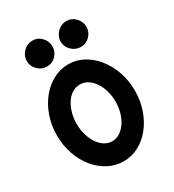

<svg xmlns="http://www.w3.org/2000/svg" viewBox="-174 -787 828 915"><g transform="rotate(-30 240.0 -330.0)"><path d="M238 -505Q282 -505 320.5 -484Q359 -463 388 -426.5Q417 -390 434 -341.5Q451 -293 451 -238Q451 -182 434 -133.5Q417 -85 388 -49Q359 -13 320.5 7.5Q282 28 238 28Q193 28 154 7.5Q115 -13 85.5 -49Q56 -85 39 -133.5Q22 -182 22 -238Q22 -293 39 -341.5Q56 -390 85.5 -426.5Q115 -463 154 -484Q193 -505 238 -505ZM238 -394Q215 -394 195.5 -382Q176 -370 162 -349Q148 -328 139.5 -299.5Q131 -271 131 -238Q131 -206 139.5 -177.5Q148 -149 162 -128Q176 -107 195.5 -94.5Q215 -82 238 -82Q260 -82 279.5 -94.5Q299 -107 313.5 -128Q328 -149 336.5 -177.5Q345 -206 345 -238Q345 -271 336.5 -299.5Q328 -328 313.5 -349Q299 -370 279.5 -382Q260 -394 238 -394ZM333 -546Q304 -546 282.5 -567Q261 -588 261 -617Q261 -631 267 -644Q273 -657 282.5 -666.5Q292 -676 305 -682Q318 -688 333 -688Q362 -688 382.5 -666.5Q403 -645 403 -617Q403 -588 382.5 -567Q362 -546 333 -546ZM147 -546Q117 -546 96 -567Q75 -588 75 -617Q75 -645 96 -666.5Q117 -688 147 -688Q176 -688 196 -666.5Q216 -645 216 -617Q216 -588 196 -567Q176 -546 147 -546Z"/></g></svg>

Font: RonaldsonGothic
Style: Regular
Weight: 400
Designer: Mr. Robertson for MacKellar, Smiths & Jordan Co. Philadelphia
Foundry: CAT-Fonts Peter Wiegel
Version: Version 1.000